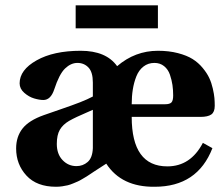

<svg xmlns="http://www.w3.org/2000/svg" viewBox="-20 -694 846 726"><path d="M478 -299.8H604Q621.6 -299.8 628.2 -306.6Q634.8 -313.5 634.8 -333Q634.8 -354 632.1 -372.6Q629.4 -391.1 622.6 -411.4Q615.7 -431.6 600.6 -443.8Q585.4 -456.1 564 -456.1Q540 -456.1 522.5 -442.4Q504.9 -428.7 495.6 -405.3Q486.3 -381.8 482.2 -355.7Q478 -329.6 478 -299.8ZM194.8 -149.9Q194.8 -111.3 216.6 -88.6Q238.3 -65.9 269 -65.9Q293.5 -65.9 311.5 -81.5Q329.6 -97.2 331.1 -133.8V-278.8Q323.7 -275.4 305.7 -267.6Q287.6 -259.8 271.2 -252.2Q254.9 -244.6 241.2 -236.8Q217.8 -223.1 206.3 -203.4Q194.8 -183.6 194.8 -149.9ZM41 -132.8Q41 -177.2 65.2 -208Q89.4 -238.8 146 -258.8Q162.1 -264.6 208.5 -280.5Q254.9 -296.4 283 -307.4Q311 -318.4 331.1 -329.1V-381.8Q331.1 -421.4 314.5 -438.7Q297.9 -456.1 272.9 -456.1Q248 -456.1 226.1 -435.1Q204.1 -414.1 185.1 -356Q171.9 -315.9 144 -315.9Q128.9 -315.9 109.1 -321.8Q89.4 -327.6 71.8 -343Q54.2 -358.4 54.2 -378.9Q54.2 -429.7 118.4 -465.8Q182.6 -502 285.2 -502Q381.3 -502 422.9 -443.8Q490.7 -502 577.1 -502Q618.7 -502 652.6 -493.2Q686.5 -484.4 708.3 -470.7Q730 -457 746.3 -437.3Q762.7 -417.5 771.2 -399.2Q779.8 -380.9 784.7 -359.1Q789.6 -337.4 790.8 -323.2Q792 -309.1 792 -293.9Q792 -270.5 779.1 -261.2Q766.1 -252 737.8 -252H478Q478 -64.9 612.8 -64.9Q700.7 -64.9 747.1 -153.8L783.2 -133.8Q726.6 12.2 564.9 12.2Q439.5 13.7 381.8 -75.2L335 -44.9Q333.5 -43.9 322.3 -36.4Q311 -28.8 307.4 -26.6Q303.7 -24.4 292.2 -17.6Q280.8 -10.7 274.7 -8.1Q268.6 -5.4 256.8 -0.5Q245.1 4.4 236.1 6.6Q227.1 8.8 215.3 10.5Q203.6 12.2 191.9 12.2Q119.1 12.2 80.1 -30Q41 -72.3 41 -132.8ZM266.1 -586.9V-673.8H577.1V-586.9Z"/></svg>

Font: Linguistics Pro
Style: Bold
Weight: 700
Designer: Stefan Peev, Context Ltd
Foundry: Stefan Peev, Context Ltd
Version: Version 001.000